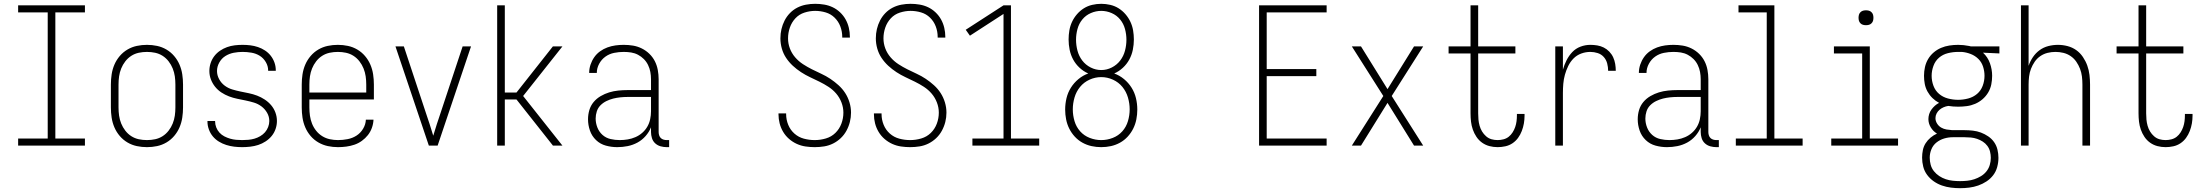

<svg xmlns="http://www.w3.org/2000/svg" viewBox="-20 -763 11540 1006"><path d="M75 0V-37H230V-698H75V-735H425V-698H270V-37H425V0Z M750 8Q723 8 697 2.5Q671 -3 648 -16.5Q625 -30 607.5 -50.5Q590 -71 579.5 -95.5Q569 -120 565 -146.5Q561 -173 561 -200V-320Q561 -347 565 -373.5Q569 -400 579.5 -424.5Q590 -449 607.5 -469.5Q625 -490 648 -503.5Q671 -517 697 -522.5Q723 -528 750 -528Q777 -528 803 -522.5Q829 -517 852 -503.5Q875 -490 892.5 -469.5Q910 -449 920.5 -424.5Q931 -400 935 -373.5Q939 -347 939 -320V-200Q939 -173 935 -146.5Q931 -120 920.5 -95.5Q910 -71 892.5 -50.5Q875 -30 852 -16.5Q829 -3 803 2.5Q777 8 750 8ZM750 -29Q772 -29 793 -33.5Q814 -38 832 -49.5Q850 -61 863.5 -78.5Q877 -96 885 -116Q893 -136 896 -157Q899 -178 899 -200V-320Q899 -342 896 -363Q893 -384 885 -404Q877 -424 863.5 -441.5Q850 -459 832 -470.5Q814 -482 793 -486.5Q772 -491 750 -491Q728 -491 707 -486.5Q686 -482 668 -470.5Q650 -459 636.5 -441.5Q623 -424 615 -404Q607 -384 604 -363Q601 -342 601 -320V-200Q601 -178 604 -157Q607 -136 615 -116Q623 -96 636.5 -78.5Q650 -61 668 -49.5Q686 -38 707 -33.5Q728 -29 750 -29Z M1249 8Q1228 8 1207 5.5Q1186 3 1165.5 -3.5Q1145 -10 1127 -21Q1109 -32 1095.5 -48Q1082 -64 1074.5 -84.5Q1067 -105 1067 -126V-129H1107V-127Q1107 -111 1113 -95.5Q1119 -80 1130 -68Q1141 -56 1155.5 -48.5Q1170 -41 1185.5 -36.5Q1201 -32 1217 -30.5Q1233 -29 1249 -29Q1265 -29 1281.5 -30.5Q1298 -32 1313.5 -36.5Q1329 -41 1343.5 -49.5Q1358 -58 1368.5 -70Q1379 -82 1385 -97.5Q1391 -113 1391 -129Q1391 -152 1379.5 -172Q1368 -192 1350 -205.5Q1332 -219 1310.5 -225.5Q1289 -232 1267 -236.5Q1245 -241 1223 -245.5Q1201 -250 1180 -258Q1159 -266 1140 -278.5Q1121 -291 1107 -308.5Q1093 -326 1085 -347Q1077 -368 1077 -391Q1077 -412 1083.5 -432Q1090 -452 1102.5 -468.5Q1115 -485 1132.5 -497Q1150 -509 1169.5 -516Q1189 -523 1209.5 -525.5Q1230 -528 1251 -528Q1272 -528 1292 -525.5Q1312 -523 1331.5 -516.5Q1351 -510 1368.5 -498.5Q1386 -487 1398.5 -471Q1411 -455 1418 -435.5Q1425 -416 1425 -395V-392H1385V-394Q1385 -417 1372.5 -438Q1360 -459 1340.5 -471Q1321 -483 1297.5 -487Q1274 -491 1251 -491Q1228 -491 1204.5 -486.5Q1181 -482 1161 -469.5Q1141 -457 1129 -435.5Q1117 -414 1117 -391Q1117 -369 1128 -348.5Q1139 -328 1157 -314.5Q1175 -301 1196.5 -294.5Q1218 -288 1240 -283.5Q1262 -279 1284 -274.5Q1306 -270 1327 -262Q1348 -254 1367 -241.5Q1386 -229 1400.5 -212Q1415 -195 1423 -173.5Q1431 -152 1431 -129Q1431 -108 1424 -87.5Q1417 -67 1403.5 -50.5Q1390 -34 1371.5 -22Q1353 -10 1333 -3.5Q1313 3 1291.5 5.5Q1270 8 1249 8Z M1751 8Q1724 8 1698 2.5Q1672 -3 1648.5 -16.5Q1625 -30 1607.5 -50.5Q1590 -71 1579.5 -95.5Q1569 -120 1565 -146.5Q1561 -173 1561 -200V-320Q1561 -347 1565 -373.5Q1569 -400 1579.5 -424.5Q1590 -449 1607.5 -469.5Q1625 -490 1648 -503.5Q1671 -517 1697 -522.5Q1723 -528 1750 -528Q1777 -528 1803 -522.5Q1829 -517 1852 -503.5Q1875 -490 1892.5 -469.5Q1910 -449 1920.5 -424.5Q1931 -400 1935 -373.5Q1939 -347 1939 -320V-242H1601V-200Q1601 -178 1604 -156.5Q1607 -135 1615 -115Q1623 -95 1636.5 -78Q1650 -61 1668.5 -49.5Q1687 -38 1708.5 -33.5Q1730 -29 1751 -29Q1776 -29 1801.5 -34Q1827 -39 1848 -52.5Q1869 -66 1882.5 -88.5Q1896 -111 1897 -136H1937Q1936 -114 1928.5 -93Q1921 -72 1907.5 -55Q1894 -38 1876 -25Q1858 -12 1837.5 -5Q1817 2 1795 5Q1773 8 1751 8ZM1601 -278H1899V-320Q1899 -342 1896 -363Q1893 -384 1885 -404Q1877 -424 1863.5 -441.5Q1850 -459 1832 -470.5Q1814 -482 1793 -486.5Q1772 -491 1750 -491Q1728 -491 1707 -486.5Q1686 -482 1668 -470.5Q1650 -459 1636.5 -441.5Q1623 -424 1615 -404Q1607 -384 1604 -363Q1601 -342 1601 -320Z M2227 0 2052 -520H2096L2211 -173Q2221 -143 2231 -113Q2241 -83 2250 -52Q2259 -83 2269 -113Q2279 -143 2289 -173L2404 -520H2448L2273 0Z M2585 0V-735H2625V-278H2686L2877 -520H2927L2721 -260L2927 0H2877L2875 -3L2686 -242H2625V0Z M3214 8Q3184 8 3154.5 0Q3125 -8 3103 -29Q3081 -50 3071 -79Q3061 -108 3061 -138Q3061 -163 3068 -186.5Q3075 -210 3090.5 -228.5Q3106 -247 3127.5 -259.5Q3149 -272 3172 -279Q3195 -286 3219.5 -288.5Q3244 -291 3268 -291H3391V-348Q3391 -367 3387.5 -386Q3384 -405 3375.5 -422.5Q3367 -440 3353.5 -453.5Q3340 -467 3323 -476Q3306 -485 3287 -488Q3268 -491 3248 -491Q3223 -491 3198 -486Q3173 -481 3152.5 -466.5Q3132 -452 3119.5 -429Q3107 -406 3107 -381H3067Q3067 -403 3074 -424Q3081 -445 3093.5 -463Q3106 -481 3124 -494Q3142 -507 3162.5 -514.5Q3183 -522 3204.5 -525Q3226 -528 3248 -528Q3273 -528 3297 -524Q3321 -520 3343 -509Q3365 -498 3382.5 -481Q3400 -464 3411 -442.5Q3422 -421 3426.5 -396.5Q3431 -372 3431 -348V-71Q3431 -63 3433.5 -54.5Q3436 -46 3442 -40Q3448 -34 3456.5 -31.5Q3465 -29 3473 -29H3486V8H3473Q3457 8 3441 3.5Q3425 -1 3413 -12Q3401 -23 3396 -39Q3391 -55 3391 -71V-96Q3381 -71 3362.5 -50Q3344 -29 3320 -16Q3296 -3 3269 2.5Q3242 8 3214 8ZM3227 -29Q3248 -29 3269 -32.5Q3290 -36 3309.5 -44.5Q3329 -53 3345 -67Q3361 -81 3371.5 -99Q3382 -117 3386.5 -138Q3391 -159 3391 -180V-255H3268Q3249 -255 3230 -253Q3211 -251 3193 -246.5Q3175 -242 3157.5 -233.5Q3140 -225 3126.5 -211.5Q3113 -198 3107 -179.5Q3101 -161 3101 -142Q3101 -118 3110 -95Q3119 -72 3137 -56Q3155 -40 3179 -34.5Q3203 -29 3227 -29Z M4249 8Q4225 8 4201 4.5Q4177 1 4155 -9Q4133 -19 4114.5 -35Q4096 -51 4083.5 -72Q4071 -93 4065 -116.5Q4059 -140 4059 -164V-169H4099V-165Q4099 -136 4110 -109Q4121 -82 4142.5 -63Q4164 -44 4192 -36.5Q4220 -29 4249 -29Q4278 -29 4307 -37.5Q4336 -46 4357 -66.5Q4378 -87 4388.5 -115Q4399 -143 4399 -173Q4399 -200 4389 -226Q4379 -252 4361.5 -272.5Q4344 -293 4321 -308Q4298 -323 4273.5 -335Q4249 -347 4224.5 -358.5Q4200 -370 4177 -385Q4154 -400 4134 -418.5Q4114 -437 4099 -459.5Q4084 -482 4076.5 -508.5Q4069 -535 4069 -562Q4069 -587 4074.5 -610.5Q4080 -634 4091 -655.5Q4102 -677 4119 -694.5Q4136 -712 4157.5 -723Q4179 -734 4203 -738.5Q4227 -743 4251 -743Q4275 -743 4298.5 -739Q4322 -735 4343 -725Q4364 -715 4381.5 -698.5Q4399 -682 4410.5 -661.5Q4422 -641 4427.5 -617.5Q4433 -594 4433 -571V-566H4393V-570Q4393 -598 4383 -624.5Q4373 -651 4353 -670.5Q4333 -690 4306 -698Q4279 -706 4251 -706Q4223 -706 4195 -697Q4167 -688 4147.5 -667Q4128 -646 4118.5 -618.5Q4109 -591 4109 -562Q4109 -535 4118.5 -509.5Q4128 -484 4146 -463Q4164 -442 4187 -427Q4210 -412 4234 -400Q4258 -388 4283 -376.5Q4308 -365 4330.5 -350Q4353 -335 4373.5 -316.5Q4394 -298 4408.5 -275.5Q4423 -253 4431 -226.5Q4439 -200 4439 -173Q4439 -148 4433 -124Q4427 -100 4415 -78Q4403 -56 4385 -39Q4367 -22 4345 -11Q4323 0 4298.5 4Q4274 8 4249 8Z M4749 8Q4725 8 4701 4.5Q4677 1 4655 -9Q4633 -19 4614.5 -35Q4596 -51 4583.5 -72Q4571 -93 4565 -116.5Q4559 -140 4559 -164V-169H4599V-165Q4599 -136 4610 -109Q4621 -82 4642.5 -63Q4664 -44 4692 -36.5Q4720 -29 4749 -29Q4778 -29 4807 -37.5Q4836 -46 4857 -66.5Q4878 -87 4888.5 -115Q4899 -143 4899 -173Q4899 -200 4889 -226Q4879 -252 4861.5 -272.5Q4844 -293 4821 -308Q4798 -323 4773.5 -335Q4749 -347 4724.5 -358.5Q4700 -370 4677 -385Q4654 -400 4634 -418.5Q4614 -437 4599 -459.5Q4584 -482 4576.5 -508.5Q4569 -535 4569 -562Q4569 -587 4574.5 -610.5Q4580 -634 4591 -655.5Q4602 -677 4619 -694.5Q4636 -712 4657.5 -723Q4679 -734 4703 -738.5Q4727 -743 4751 -743Q4775 -743 4798.5 -739Q4822 -735 4843 -725Q4864 -715 4881.5 -698.5Q4899 -682 4910.5 -661.5Q4922 -641 4927.5 -617.5Q4933 -594 4933 -571V-566H4893V-570Q4893 -598 4883 -624.5Q4873 -651 4853 -670.5Q4833 -690 4806 -698Q4779 -706 4751 -706Q4723 -706 4695 -697Q4667 -688 4647.5 -667Q4628 -646 4618.5 -618.5Q4609 -591 4609 -562Q4609 -535 4618.5 -509.5Q4628 -484 4646 -463Q4664 -442 4687 -427Q4710 -412 4734 -400Q4758 -388 4783 -376.5Q4808 -365 4830.5 -350Q4853 -335 4873.5 -316.5Q4894 -298 4908.5 -275.5Q4923 -253 4931 -226.5Q4939 -200 4939 -173Q4939 -148 4933 -124Q4927 -100 4915 -78Q4903 -56 4885 -39Q4867 -22 4845 -11Q4823 0 4798.5 4Q4774 8 4749 8Z M5075 0V-37H5238V-690L5062 -576L5040 -607L5238 -735H5277V-37H5425V0Z M5750 8Q5724 8 5699 2.5Q5674 -3 5651.5 -15.5Q5629 -28 5611.5 -47Q5594 -66 5582.5 -89Q5571 -112 5566 -137.5Q5561 -163 5561 -189Q5561 -219 5568 -248.5Q5575 -278 5591 -303.5Q5607 -329 5630.5 -348.5Q5654 -368 5682 -378Q5657 -389 5636.5 -408Q5616 -427 5603 -451Q5590 -475 5584.5 -502Q5579 -529 5579 -556Q5579 -580 5583 -603.5Q5587 -627 5597 -648.5Q5607 -670 5623 -688.5Q5639 -707 5659 -719.5Q5679 -732 5702.5 -737.5Q5726 -743 5750 -743Q5774 -743 5797.5 -737.5Q5821 -732 5841 -719.5Q5861 -707 5877 -688.5Q5893 -670 5903 -648.5Q5913 -627 5917 -603.5Q5921 -580 5921 -556Q5921 -529 5915.5 -502Q5910 -475 5897 -451Q5884 -427 5863.5 -408Q5843 -389 5818 -378Q5846 -368 5869.5 -348.5Q5893 -329 5909 -303.5Q5925 -278 5932 -248.5Q5939 -219 5939 -189Q5939 -163 5934 -137.5Q5929 -112 5917.5 -89Q5906 -66 5888.5 -47Q5871 -28 5848.5 -15.5Q5826 -3 5801 2.5Q5776 8 5750 8ZM5750 -396Q5779 -396 5805.5 -409.5Q5832 -423 5849.5 -446Q5867 -469 5874.5 -497.5Q5882 -526 5882 -555Q5882 -583 5874.5 -611Q5867 -639 5849 -661Q5831 -683 5804.5 -694.5Q5778 -706 5750 -706Q5722 -706 5695.5 -694.5Q5669 -683 5651 -661Q5633 -639 5625.5 -611Q5618 -583 5618 -555Q5618 -526 5625.5 -497.5Q5633 -469 5650.5 -446Q5668 -423 5694.5 -409.5Q5721 -396 5750 -396ZM5750 -29Q5781 -29 5810.5 -40.5Q5840 -52 5860.5 -75Q5881 -98 5890 -128.5Q5899 -159 5899 -190Q5899 -221 5890 -252Q5881 -283 5861 -307.5Q5841 -332 5811.5 -345.5Q5782 -359 5750 -359Q5718 -359 5688.5 -345.5Q5659 -332 5639 -307.5Q5619 -283 5610 -252Q5601 -221 5601 -190Q5601 -159 5610 -128.5Q5619 -98 5639.5 -75Q5660 -52 5689.5 -40.5Q5719 -29 5750 -29Z M6577 0V-735H6931V-698H6617V-401H6877V-364H6617V-37H6931V0Z M7063 0 7228 -260 7063 -520H7111L7250 -296L7389 -520H7437L7272 -260L7437 0H7389L7250 -224L7111 0Z M7827 8Q7805 8 7784 2.5Q7763 -3 7745.5 -15.5Q7728 -28 7716 -46Q7704 -64 7697 -84Q7690 -104 7687.5 -125.5Q7685 -147 7685 -169V-483H7570V-520H7685V-735H7725V-520H7920V-483H7725V-169Q7725 -152 7726.5 -136Q7728 -120 7732.5 -104Q7737 -88 7745.5 -74Q7754 -60 7766.5 -49Q7779 -38 7794.5 -33.5Q7810 -29 7827 -29Q7842 -29 7857.5 -33Q7873 -37 7885 -46.5Q7897 -56 7905.5 -69.5Q7914 -83 7919 -97.5Q7924 -112 7926 -127.5Q7928 -143 7928 -159V-166H7968V-157Q7968 -136 7964.5 -116Q7961 -96 7953.5 -76.5Q7946 -57 7934 -40.5Q7922 -24 7905 -12.5Q7888 -1 7867.5 3.5Q7847 8 7827 8Z M8129 0V-520H8169V-398Q8176 -423 8188 -447Q8200 -471 8218 -490Q8236 -509 8261 -518.5Q8286 -528 8313 -528Q8331 -528 8349 -525Q8367 -522 8383 -514Q8399 -506 8412 -492.5Q8425 -479 8432.5 -462.5Q8440 -446 8443 -428Q8446 -410 8446 -392H8406Q8406 -411 8401 -430.5Q8396 -450 8383 -464.5Q8370 -479 8351 -485Q8332 -491 8313 -491Q8288 -491 8265 -482.5Q8242 -474 8225 -457Q8208 -440 8197 -417.5Q8186 -395 8179.5 -371.5Q8173 -348 8171 -324Q8169 -300 8169 -276V0Z M8714 8Q8684 8 8654.5 0Q8625 -8 8603 -29Q8581 -50 8571 -79Q8561 -108 8561 -138Q8561 -163 8568 -186.5Q8575 -210 8590.5 -228.5Q8606 -247 8627.5 -259.5Q8649 -272 8672 -279Q8695 -286 8719.5 -288.5Q8744 -291 8768 -291H8891V-348Q8891 -367 8887.5 -386Q8884 -405 8875.5 -422.5Q8867 -440 8853.5 -453.5Q8840 -467 8823 -476Q8806 -485 8787 -488Q8768 -491 8748 -491Q8723 -491 8698 -486Q8673 -481 8652.5 -466.5Q8632 -452 8619.5 -429Q8607 -406 8607 -381H8567Q8567 -403 8574 -424Q8581 -445 8593.5 -463Q8606 -481 8624 -494Q8642 -507 8662.5 -514.5Q8683 -522 8704.5 -525Q8726 -528 8748 -528Q8773 -528 8797 -524Q8821 -520 8843 -509Q8865 -498 8882.5 -481Q8900 -464 8911 -442.5Q8922 -421 8926.5 -396.5Q8931 -372 8931 -348V-71Q8931 -63 8933.5 -54.5Q8936 -46 8942 -40Q8948 -34 8956.5 -31.5Q8965 -29 8973 -29H8986V8H8973Q8957 8 8941 3.5Q8925 -1 8913 -12Q8901 -23 8896 -39Q8891 -55 8891 -71V-96Q8881 -71 8862.5 -50Q8844 -29 8820 -16Q8796 -3 8769 2.5Q8742 8 8714 8ZM8727 -29Q8748 -29 8769 -32.5Q8790 -36 8809.5 -44.5Q8829 -53 8845 -67Q8861 -81 8871.5 -99Q8882 -117 8886.5 -138Q8891 -159 8891 -180V-255H8768Q8749 -255 8730 -253Q8711 -251 8693 -246.5Q8675 -242 8657.5 -233.5Q8640 -225 8626.5 -211.5Q8613 -198 8607 -179.5Q8601 -161 8601 -142Q8601 -118 8610 -95Q8619 -72 8637 -56Q8655 -40 8679 -34.5Q8703 -29 8727 -29Z M9075 0V-37H9237V-698H9089V-735H9277V-37H9425V0Z M9575 0V-37H9737V-483H9589V-520H9777V-37H9925V0ZM9757 -631Q9749 -631 9741.5 -633Q9734 -635 9728 -641Q9722 -647 9720 -654.5Q9718 -662 9718 -670Q9718 -678 9720 -685.5Q9722 -693 9728 -699Q9734 -705 9741.5 -707Q9749 -709 9757 -709Q9765 -709 9772.5 -707Q9780 -705 9786 -699Q9792 -693 9794 -685.5Q9796 -678 9796 -670Q9796 -662 9794 -654.5Q9792 -647 9786 -641Q9780 -635 9772.5 -633Q9765 -631 9757 -631Z M10250 223Q10226 223 10202 220Q10178 217 10155 209Q10132 201 10112 187Q10092 173 10077.5 153.5Q10063 134 10057 110.5Q10051 87 10051 63Q10051 43 10055 23.5Q10059 4 10069.5 -12.5Q10080 -29 10095.5 -42Q10111 -55 10129 -63Q10109 -75 10096.5 -95.5Q10084 -116 10084 -139Q10084 -152 10088 -165Q10092 -178 10100 -189Q10108 -200 10118 -209Q10128 -218 10140 -224Q10121 -234 10105.5 -249Q10090 -264 10079.5 -283Q10069 -302 10065 -323Q10061 -344 10061 -366Q10061 -389 10066 -411.5Q10071 -434 10082.5 -453.5Q10094 -473 10111.5 -488Q10129 -503 10150 -512Q10171 -521 10194 -524.5Q10217 -528 10240 -528Q10254 -528 10268.5 -526.5Q10283 -525 10298 -522L10306 -520H10456V-483L10370 -487Q10395 -464 10406.5 -431.5Q10418 -399 10418 -366Q10418 -343 10413.5 -320.5Q10409 -298 10397 -278Q10385 -258 10367.5 -243Q10350 -228 10329 -219Q10308 -210 10285 -207Q10262 -204 10240 -204Q10227 -204 10214 -205Q10201 -206 10188 -208Q10175 -206 10163.5 -201Q10152 -196 10142.5 -188Q10133 -180 10127 -168.5Q10121 -157 10121 -144Q10121 -129 10129.5 -115.5Q10138 -102 10151 -94.5Q10164 -87 10179 -84.5Q10194 -82 10209 -81H10274Q10295 -81 10317 -78.5Q10339 -76 10359 -68.5Q10379 -61 10397.5 -48.5Q10416 -36 10428.5 -18Q10441 0 10446 21.5Q10451 43 10451 64Q10451 88 10444.5 112Q10438 136 10423.5 155Q10409 174 10388.5 187.5Q10368 201 10345 209Q10322 217 10298 220Q10274 223 10250 223ZM10240 -240Q10266 -240 10292.5 -247Q10319 -254 10339 -271Q10359 -288 10368.5 -313.5Q10378 -339 10378 -366Q10378 -390 10370.5 -413.5Q10363 -437 10346 -454Q10329 -471 10306 -480Q10283 -489 10259 -491H10240Q10213 -491 10186.5 -484.5Q10160 -478 10140 -461Q10120 -444 10110.5 -418Q10101 -392 10101 -366Q10101 -339 10110.5 -313.5Q10120 -288 10140 -271Q10160 -254 10186.5 -247Q10213 -240 10240 -240ZM10250 186Q10269 186 10288 184Q10307 182 10325 176Q10343 170 10359.5 160Q10376 150 10388 135Q10400 120 10405.5 101.5Q10411 83 10411 64Q10411 48 10407 31.5Q10403 15 10393 1.5Q10383 -12 10369 -21Q10355 -30 10339 -35.5Q10323 -41 10306.5 -42.5Q10290 -44 10274 -44H10212Q10189 -44 10167 -37.5Q10145 -31 10127 -17Q10109 -3 10100 18.5Q10091 40 10091 63Q10091 82 10096 100.5Q10101 119 10113 134Q10125 149 10141 159.5Q10157 170 10175 176Q10193 182 10212 184Q10231 186 10250 186Z M10569 0V-735H10609V-418Q10617 -442 10631.5 -463.5Q10646 -485 10666.5 -500Q10687 -515 10712 -521.5Q10737 -528 10763 -528Q10788 -528 10813 -521.5Q10838 -515 10858.5 -500.5Q10879 -486 10893.5 -464.5Q10908 -443 10916.5 -419.5Q10925 -396 10928 -370.5Q10931 -345 10931 -320V0H10891V-320Q10891 -341 10888.5 -362Q10886 -383 10878.5 -402.5Q10871 -422 10859 -439.5Q10847 -457 10829.5 -469Q10812 -481 10791.5 -486Q10771 -491 10750 -491Q10729 -491 10708.5 -486Q10688 -481 10670.5 -469Q10653 -457 10641 -439.5Q10629 -422 10621.5 -402.5Q10614 -383 10611.5 -362Q10609 -341 10609 -320V0Z M11327 8Q11305 8 11284 2.5Q11263 -3 11245.5 -15.5Q11228 -28 11216 -46Q11204 -64 11197 -84Q11190 -104 11187.5 -125.5Q11185 -147 11185 -169V-483H11070V-520H11185V-735H11225V-520H11420V-483H11225V-169Q11225 -152 11226.5 -136Q11228 -120 11232.5 -104Q11237 -88 11245.5 -74Q11254 -60 11266.5 -49Q11279 -38 11294.5 -33.5Q11310 -29 11327 -29Q11342 -29 11357.5 -33Q11373 -37 11385 -46.5Q11397 -56 11405.5 -69.5Q11414 -83 11419 -97.5Q11424 -112 11426 -127.5Q11428 -143 11428 -159V-166H11468V-157Q11468 -136 11464.5 -116Q11461 -96 11453.5 -76.5Q11446 -57 11434 -40.5Q11422 -24 11405 -12.5Q11388 -1 11367.5 3.5Q11347 8 11327 8Z"/></svg>

Font: Iosevka SS18 Extralight
Style: Regular
Weight: 200
Monospace: yes
Designer: Belleve Invis
Foundry: Belleve Invis
Version: Version 25.1.1; ttfautohint (v1.8.4)